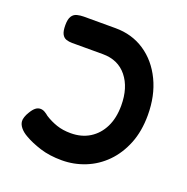

<svg xmlns="http://www.w3.org/2000/svg" viewBox="-111 -687 787 808"><g transform="rotate(20 282.5 -283.0)"><path d="M249 17Q194 17 151.5 3.5Q109 -10 80 -27Q60 -38 48.5 -52Q37 -66 36 -80Q35 -88 39 -100Q43 -112 50 -123Q60 -140 70 -148Q80 -156 92 -156Q102 -156 111.5 -150.5Q121 -145 129 -138Q154 -122 182 -112.5Q210 -103 245 -103Q294 -103 330 -125.5Q366 -148 386 -188.5Q406 -229 406 -285Q406 -365 367 -413.5Q328 -462 259 -462H121Q107 -462 95 -466Q83 -470 76 -483Q69 -496 69 -523Q69 -550 77.5 -563Q86 -576 100.5 -579.5Q115 -583 130 -583H272Q346 -583 403 -545Q460 -507 492.5 -439.5Q525 -372 525 -285Q525 -213 502.5 -157Q480 -101 441.5 -62Q403 -23 353 -3Q303 17 249 17Z"/></g></svg>

Font: Fredoka Medium
Style: Regular
Weight: 500
Designer: Ben Nathan
Foundry: Milena B. Brandão, Ben Nathan
Version: Version 2.001